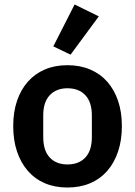

<svg xmlns="http://www.w3.org/2000/svg" viewBox="-20 -825 603 857"><path d="M281 12Q225 12 180.5 -7Q136 -26 104.5 -62Q73 -98 56 -148.5Q39 -199 39 -262Q39 -325 56 -375Q73 -425 104.5 -460.5Q136 -496 180.5 -515Q225 -534 281 -534Q337 -534 382 -515Q427 -496 458.5 -460.5Q490 -425 507 -375Q524 -325 524 -262Q524 -199 507 -148.5Q490 -98 458.5 -62Q427 -26 382 -7Q337 12 281 12ZM281 -91Q332 -91 361 -122Q390 -153 390 -213V-310Q390 -369 361 -400Q332 -431 281 -431Q231 -431 202 -400Q173 -369 173 -310V-213Q173 -153 202 -122Q231 -91 281 -91ZM295 -581 218 -618 313 -805 421 -752Z"/></svg>

Font: IBM Plex Arabic SemiBold
Style: Regular
Weight: 600
Designer: Mike Abbink, Paul van der Laan, Pieter van Rosmalen, Wael Morcos, Khajak Apelian
Foundry: Bold Monday
Version: Version 1.0